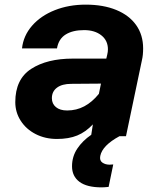

<svg xmlns="http://www.w3.org/2000/svg" viewBox="-20 -588 690 829"><path d="M46 -147Q46 -246 114.5 -290.5Q183 -335 295 -335H439L443 -352Q446 -364 446 -375Q446 -413 417.5 -435.5Q389 -458 343 -458Q294 -458 263.5 -439Q233 -420 226 -379H75Q81 -434 118.5 -477Q156 -520 216.5 -544Q277 -568 350 -568Q426 -568 482 -545Q538 -522 568 -479.5Q598 -437 598 -379Q598 -350 593 -329L524 0H496Q422 40 413 85Q409 105 422 114Q435 123 453 123L469 122L449 219Q429 221 419 221Q355 221 323 197Q291 173 291 130Q291 88 313.5 54Q336 20 374 -6L381 -51Q350 -18 313.5 -3Q277 12 226 12Q175 12 134 -9Q93 -30 69.5 -66.5Q46 -103 46 -147ZM270 -111Q310 -111 344 -129Q378 -147 407 -183L416 -227L288 -226Q248 -226 226 -209.5Q204 -193 204 -164Q204 -140 221.5 -125.5Q239 -111 270 -111Z"/></svg>

Font: Azeret Mono
Style: Bold Italic
Weight: 700
Italic angle: -12°
Designer: Martin Vácha
Foundry: Displaay
Version: Version 1.000; Glyphs 3.0.3, build 3074